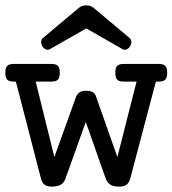

<svg xmlns="http://www.w3.org/2000/svg" viewBox="-25 -692 649 723"><path d="M25.9 -384.8Q9.3 -384.8 2.2 -392.1Q-4.9 -399.4 -4.9 -418Q-4.9 -436.5 2.2 -443.8Q9.3 -451.2 25.9 -451.2H169.4Q186 -451.2 193.1 -443.8Q200.2 -436.5 200.2 -418Q200.2 -399.4 193.1 -392.1Q186 -384.8 169.4 -384.8H109.4L179.7 -100.6L261.2 -327.1Q264.6 -336.9 273.4 -343.5Q282.2 -350.1 298.3 -350.1Q314.9 -350.1 323.7 -345.2Q332.5 -340.3 335.9 -330.6L417 -100.6L489.3 -384.8H439.9Q423.3 -384.8 416.3 -392.1Q409.2 -399.4 409.2 -418Q409.2 -436.5 416.3 -443.8Q423.3 -451.2 439.9 -451.2H573.7Q590.3 -451.2 597.4 -443.8Q604.5 -436.5 604.5 -418Q604.5 -399.4 597.4 -392.1Q590.3 -384.8 573.7 -384.8H562L465.8 -21Q460.9 -3.4 451.4 3.7Q441.9 10.7 423.3 10.7Q402.3 10.7 390.4 3.2Q378.4 -4.4 372.6 -21L297.9 -232.9L222.2 -21Q216.3 -3.9 203.9 3.4Q191.4 10.7 170.4 10.7Q151.9 10.7 142.6 3.4Q133.3 -3.9 128.9 -21L34.7 -384.8ZM163.6 -507.3Q155.3 -502.4 147.5 -506.1Q139.6 -509.8 134.8 -517.6Q129.9 -525.4 129.9 -534.2Q129.9 -543 137.7 -549.8L272.9 -663.1Q283.7 -671.9 299.8 -671.9Q315.4 -671.9 326.7 -663.1L461.9 -549.8Q469.7 -543 469.7 -534.2Q469.7 -525.4 464.8 -517.6Q460 -509.8 452.1 -506.1Q444.3 -502.4 436 -507.3L299.8 -585Z"/></svg>

Font: Courier Prime
Style: Regular
Weight: 400
Designer: Alan Dague-Greene
Foundry: Quote-Unquote Apps
Version: Version 1.203